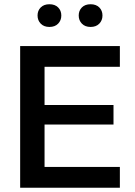

<svg xmlns="http://www.w3.org/2000/svg" viewBox="-20 -885 637 905"><path d="M75 0V-668H545V-570H190V-390H515V-298H190V-98H545V0ZM213 -758Q187 -758 172 -773.5Q157 -789 157 -812Q157 -835 172 -850Q187 -865 213 -865Q239 -865 254 -850Q269 -835 269 -812Q269 -789 254 -773.5Q239 -758 213 -758ZM407 -758Q381 -758 366 -773.5Q351 -789 351 -812Q351 -835 366 -850Q381 -865 407 -865Q433 -865 448 -850Q463 -835 463 -812Q463 -789 448 -773.5Q433 -758 407 -758Z"/></svg>

Font: Gantari SemiBold
Style: Regular
Weight: 600
Designer: Anugrah Pasau
Foundry: Lafontype
Version: Version 1.000; ttfautohint (v1.8.4)